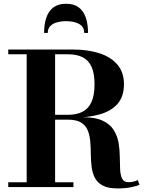

<svg xmlns="http://www.w3.org/2000/svg" viewBox="-20 -1020 800 1047"><path d="M206 -378.5V-394H350.5Q398.5 -394 430.8 -411Q463 -428 479.2 -464.5Q495.5 -501 495.5 -560.5Q495.5 -620 479.2 -655.8Q463 -691.5 430.8 -707.8Q398.5 -724 350.5 -724H25V-750H375.5Q458.5 -750 521.5 -729.8Q584.5 -709.5 620.2 -667.5Q656 -625.5 656 -560.5Q656 -495.5 622.5 -455.5Q589 -415.5 526.2 -397Q463.5 -378.5 375.5 -378.5ZM25 0V-26H380.5V0ZM125.5 -14.5V-735.5H280.5V-14.5ZM620.5 7.5Q569.5 7.5 540.2 -8.2Q511 -24 497.2 -50.8Q483.5 -77.5 479.5 -111Q475.5 -144.5 475.2 -180Q475 -215.5 472.2 -248.8Q469.5 -282 458.5 -309Q447.5 -336 422 -351.8Q396.5 -367.5 350.5 -367.5H206V-381H430.5Q499 -381 539.5 -362Q580 -343 600 -311.2Q620 -279.5 626.5 -241.8Q633 -204 633.2 -166.2Q633.5 -128.5 635 -96.8Q636.5 -65 646 -45.8Q655.5 -26.5 681 -26.5Q697 -26.5 709 -29.8Q721 -33 731.5 -38L740.5 -12.5Q728.5 -6 696 0.8Q663.5 7.5 620.5 7.5ZM220.5 -840.5Q220.5 -888.5 232.8 -924.2Q245 -960 271.5 -979.8Q298 -999.5 340.5 -999.5Q383 -999.5 409.2 -979.8Q435.5 -960 447.8 -924.2Q460 -888.5 460 -840.5H439.5Q439.5 -863.5 426 -877.8Q412.5 -892 390 -898.2Q367.5 -904.5 340.5 -904.5Q313.5 -904.5 290.8 -898.2Q268 -892 254.2 -877.8Q240.5 -863.5 240.5 -840.5Z"/></svg>

Font: Bodoni Moda 9pt
Style: Bold
Weight: 700
Designer: Owen Earl
Foundry: indestructible type
Version: Version 2.005